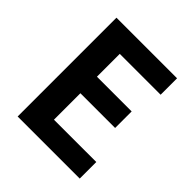

<svg xmlns="http://www.w3.org/2000/svg" viewBox="-196 -858 993 993"><g transform="rotate(45 300.5 -361.5)"><path d="M88.9 0V-722.7H532.2V-602.5H233.4V-435.5H487.3V-314.5H233.4V-121.1H543V0Z"/></g></svg>

Font: Bpmf GenYo Gothic B
Style: B
Weight: 700
Foundry: But Ko
Version: Version 1.320